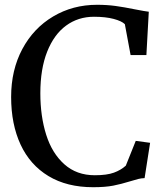

<svg xmlns="http://www.w3.org/2000/svg" viewBox="-20 -771 688 802"><path d="M26.5 -366Q26.5 -478.5 73.2 -566Q120 -653.5 202 -702.2Q284 -751 385.5 -751Q427 -751 463.2 -746Q499.5 -741 543.5 -732Q587 -723.5 601.5 -722L591.5 -541H525.5L501.5 -670Q488.5 -683 454.8 -692Q421 -701 372.5 -701Q306.5 -701 256 -664Q205.5 -627 177 -555Q148.5 -483 148.5 -381.5Q148.5 -285.5 173 -208Q197.5 -130.5 248.8 -84.8Q300 -39 376 -39Q426.5 -39 455.8 -49.8Q485 -60.5 505.5 -79L547 -182.5L607 -174.5L584 -27Q570 -26.5 558 -23.5Q546 -20.5 523 -13.5Q486 -2 452.8 4.5Q419.5 11 369 11Q259.5 11 182.5 -35.5Q105.5 -82 66 -167Q26.5 -252 26.5 -366Z"/></svg>

Font: Merriweather 12pt
Style: Regular
Weight: 400
Designer: Eben Sorkin
Foundry: Eben Sorkin
Version: Version 2.100